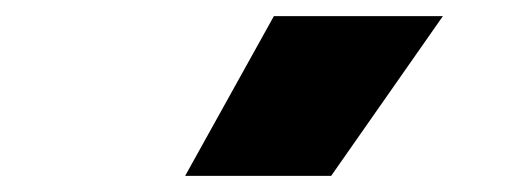

<svg xmlns="http://www.w3.org/2000/svg" viewBox="-20 -828 640 238"><path d="M209.5 -610 319.5 -808H529L390.5 -610Z"/></svg>

Font: Encode Sans SemiCondensed Black
Style: Regular
Weight: 900
Width: 4
Designer: Multiple Designers
Foundry: Impallari Type
Version: Version 2.000